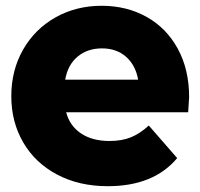

<svg xmlns="http://www.w3.org/2000/svg" viewBox="-20 -631 690 661"><path d="M627.8 -244.4H207.8Q220 -197.8 258.9 -171.7Q297.8 -145.6 356.7 -145.6Q398.9 -145.6 430.6 -158.3Q462.2 -171.1 492.2 -198.9L590 -86.7Q508.9 10 351.1 10Q252.2 10 176.7 -30Q101.1 -70 60 -140.6Q18.9 -211.1 18.9 -300Q18.9 -388.9 59.4 -460Q100 -531.1 171.1 -571.1Q242.2 -611.1 330 -611.1Q415.6 -611.1 483.9 -573.3Q552.2 -535.6 591.7 -463.9Q631.1 -392.2 631.1 -296.7ZM204.4 -356.7H455.6Q446.7 -406.7 413.9 -435.6Q381.1 -464.4 331.1 -464.4Q281.1 -464.4 247.2 -436.1Q213.3 -407.8 204.4 -356.7Z"/></svg>

Font: Paperlogy 9 Black
Style: Regular
Weight: 900
Designer: redesigned by Lee Juim, glyphs from Gmarket Sans & Montserrat
Foundry: PT&
Version: Version 1.001